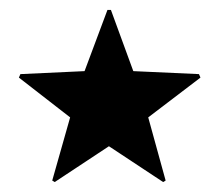

<svg xmlns="http://www.w3.org/2000/svg" viewBox="-20 -584 440 386"><path d="M90 -218 85 -221 121 -348 18 -428 21 -435 150 -441 196 -564H203L248 -441L380 -435L383 -428L278 -348L313 -221L308 -218L199 -290Z"/></svg>

Font: Noto Naskh Arabic UI
Style: Regular
Weight: 400
Designer: Monotype Design Team, David Williams, Mohamad Dakak and Nizar Qandah
Foundry: Monotype Imaging Inc.
Version: Version 2.014